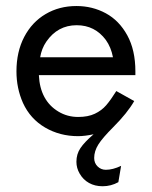

<svg xmlns="http://www.w3.org/2000/svg" viewBox="-20 -445 509 644"><path d="M35.2 -205.6Q35.2 -271.5 61.3 -321.3Q87.4 -371.1 133.1 -397.9Q178.7 -424.8 236.3 -424.8Q290 -424.8 335 -400.4Q379.9 -376 407 -326.4Q434.1 -276.9 434.1 -205.6V-192.9H110.4Q112.3 -150.4 128.9 -119.6Q145.5 -88.9 175.8 -70.8Q205.6 -52.7 242.2 -52.7Q275.4 -52.7 298.1 -63.5Q320.8 -74.2 336.2 -92Q351.6 -109.9 370.1 -139.6L430.2 -106Q407.2 -65.9 359.9 -18.6Q323.7 17.6 309.8 39.8Q295.9 62 295.9 85Q295.9 102.1 307.4 113.3Q318.8 124.5 335 124.5Q358.4 124.5 386.2 111.3L377 166Q352.5 179.7 324.2 179.7Q298.3 179.7 278.6 168.7Q258.8 157.7 247.1 137.2Q236.3 118.7 236.3 97.7Q236.3 71.8 249.8 51.8Q263.2 31.7 293.9 5.4Q264.2 11.7 241.7 11.7Q180.7 11.7 131.1 -17.3Q81.5 -46.4 57.1 -99.6Q35.2 -148.9 35.2 -205.6ZM358.9 -252.9Q352.5 -286.6 335 -311Q298.3 -360.4 237.3 -360.4Q173.3 -360.4 135.3 -305.2Q119.6 -282.2 114.7 -252.9Z"/></svg>

Font: NMS Futura Pro Book
Style: Regular
Weight: 400
Designer: Blend3rman
Version: Version 0.1